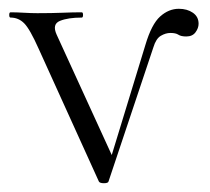

<svg xmlns="http://www.w3.org/2000/svg" viewBox="-20 -414 477 437"><path d="M205 -1 68 -303Q48 -348 35 -361Q22 -374 4 -374Q1 -374 1 -380Q1 -386 4 -386Q18 -386 34.5 -385Q51 -384 65 -384Q98 -384 122 -385Q146 -386 166 -386Q169 -386 169 -380Q169 -374 166 -374Q135 -374 116.5 -366.5Q98 -359 109 -335L239 -51L219 -11L311 -312Q325 -359 344.5 -376.5Q364 -394 387 -394Q406 -394 419 -385Q432 -376 432 -360Q432 -350 425 -340.5Q418 -331 404 -331Q392 -331 386 -335Q380 -339 368 -339Q357 -339 346 -332.5Q335 -326 329 -306L227 -1Q226 3 216.5 3Q207 3 205 -1Z"/></svg>

Font: Cormorant Garamond Light
Style: Regular
Weight: 300
Designer: Christian Thalmann (Catharsis Fonts)
Foundry: Catharsis Fonts
Version: Version 4.001